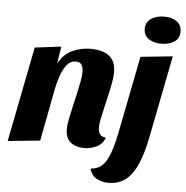

<svg xmlns="http://www.w3.org/2000/svg" viewBox="-61 -802 1027 1062"><g transform="rotate(5 452.5 -271.5)"><path d="M429 20Q383 20 354 -3.5Q325 -27 325 -76Q325 -98 331.5 -131Q338 -164 346.5 -201Q355 -238 363.5 -275Q372 -312 378 -344.5Q384 -377 384 -399Q384 -422 375 -437.5Q366 -453 343 -453Q313 -453 293 -428Q273 -403 260.5 -367Q248 -331 241 -297L184 0L5 18L109 -510L255 -528L240 -432Q267 -484 314.5 -507Q362 -530 419 -530Q484 -530 521 -502Q558 -474 558 -412Q558 -386 552 -353Q546 -320 537.5 -283.5Q529 -247 521 -212.5Q513 -178 507 -148.5Q501 -119 501 -99Q501 -78 510.5 -64Q520 -50 544 -48Q533 -13 499.5 3.5Q466 20 429 20ZM581 200Q543 200 513.5 183.5Q484 167 475 130Q514 128 539.5 104Q565 80 583 28Q601 -24 617 -109L696 -510L874 -528L785 -76Q767 18 740 79.5Q713 141 674 170.5Q635 200 581 200ZM805 -592Q762 -592 734 -611Q706 -630 706 -666Q706 -704 736 -723.5Q766 -743 808 -743Q851 -743 878 -723.5Q905 -704 905 -668Q905 -630 876 -611Q847 -592 805 -592Z"/></g></svg>

Font: Sansita Swashed Light
Style: Bold
Weight: 700
Version: Version 1.003